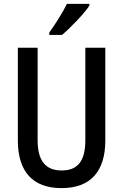

<svg xmlns="http://www.w3.org/2000/svg" viewBox="-20 -960 634 990"><path d="M441 -931V-940H325C303 -895 269 -841 234 -792V-780H300C345 -818 415 -891 441 -931ZM523 -236V-714H420V-237C420 -131 382 -81 298 -81C217 -81 174 -129 174 -236V-714H72V-236C72 -74 150 10 297 10C447 10 523 -76 523 -236Z"/></svg>

Font: Noto Sans Myanmar UI Condensed Medium
Style: Regular
Weight: 500
Width: 3
Designer: Monotype Design Team
Foundry: Monotype Imaging Inc.
Version: Version 2.103